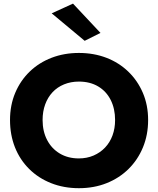

<svg xmlns="http://www.w3.org/2000/svg" viewBox="-20 -1005 861 1048"><path d="M212.5 -349.9Q212.5 -396.6 226.6 -435.1Q240.6 -473.5 266.6 -501.4Q292.6 -529.3 329.6 -544.5Q366.6 -559.7 410.6 -559.7Q471.2 -559.7 515.7 -533.3Q560.2 -507 584.2 -459.4Q608.2 -411.8 608.2 -349.9Q608.2 -304.2 594.1 -265.8Q580 -227.4 553.5 -199.6Q527 -171.7 490.6 -156Q454.1 -140.3 410.1 -140.3Q351.2 -140.3 306.4 -167Q261.6 -193.7 237.1 -241Q212.5 -288.2 212.5 -349.9ZM34.7 -350Q34.7 -268.7 61.7 -200.7Q88.8 -132.8 139.2 -82.8Q189.5 -32.8 259 -5.3Q328.4 22.2 410.7 22.2Q493 22.2 562 -5.3Q631 -32.8 681.7 -82.8Q732.3 -132.8 760.4 -200.9Q788.5 -269 788.5 -350Q788.5 -430.9 759.8 -498.1Q731.1 -565.2 679.9 -614.4Q628.8 -663.5 560.2 -689.8Q491.5 -716 410.6 -716Q330.6 -716 262 -689.8Q193.3 -663.5 142.4 -614.5Q91.5 -565.5 63.1 -498.2Q34.7 -430.9 34.7 -350ZM262.2 -932.2 442.2 -782.2 528.5 -825.3 378.5 -985.3Z"/></svg>

Font: Jost* Book
Style: Regular
Weight: 400
Version: Version 3.000